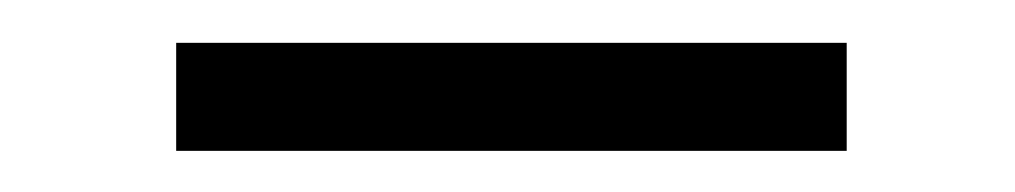

<svg xmlns="http://www.w3.org/2000/svg" viewBox="-20 -281 481 91"><path d="M63.5 -209.5V-260.7H381.3V-209.5Z"/></svg>

Font: Elstob Grade
Style: Regular
Weight: 400
Designer: Peter S. Baker
Version: Version 1.015